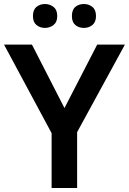

<svg xmlns="http://www.w3.org/2000/svg" viewBox="-20 -936 642 956"><path d="M301 -398 464 -714H602L364 -278V0H237V-273L0 -714H139ZM144 -856Q144 -887 161.5 -901.5Q179 -916 204 -916Q228 -916 246.5 -901.5Q265 -887 265 -856Q265 -826 246.5 -811.5Q228 -797 204 -797Q179 -797 161.5 -811.5Q144 -826 144 -856ZM338 -856Q338 -887 355 -901.5Q372 -916 398 -916Q422 -916 440 -901.5Q458 -887 458 -856Q458 -826 440 -811.5Q422 -797 398 -797Q372 -797 355 -811.5Q338 -826 338 -856Z"/></svg>

Font: Noto Sans Medefaidrin SemiBold
Style: Regular
Weight: 600
Designer: Dalton Maag Ltd
Foundry: Dalton Maag Ltd
Version: Version 1.002; ttfautohint (v1.8.4.7-5d5b)